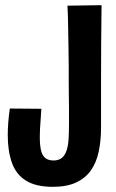

<svg xmlns="http://www.w3.org/2000/svg" viewBox="-20 -719 449 743"><path d="M184 4Q119 4 80.5 -20Q42 -44 26 -89.5Q10 -135 10 -196Q10 -220 12 -245.5Q14 -271 18 -299L140 -298Q139 -278 137.5 -259Q136 -240 135 -223Q134 -206 134 -191Q134 -156 139 -136Q144 -116 156 -107Q168 -98 187 -98Q208 -98 220 -108.5Q232 -119 238 -137.5Q244 -156 245.5 -182Q247 -208 247 -238Q247 -256 247 -271.5Q247 -287 247 -304Q247 -321 246.5 -343Q246 -365 246 -396Q246 -422 246 -459.5Q246 -497 245 -539.5Q244 -582 243.5 -623Q243 -664 241 -697L373 -699Q372 -629 371.5 -549.5Q371 -470 371 -402Q371 -368 371 -341Q371 -314 371 -287Q371 -260 371 -225Q371 -175 362 -132.5Q353 -90 332 -60Q311 -30 275 -13Q239 4 184 4Z"/></svg>

Font: Truculenta ExtraBold
Style: Regular
Weight: 800
Version: Version 1.002